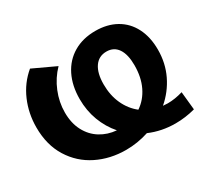

<svg xmlns="http://www.w3.org/2000/svg" viewBox="-148 -940 1274 1189"><g transform="rotate(-30 489.0 -345.5)"><path d="M795 27Q696 27 610 -10Q530 16 448 16Q335 16 241 -30.5Q147 -77 91 -167Q35 -257 35 -382Q35 -482 73 -570Q111 -658 183 -718L344 -643Q292 -590 263 -519Q234 -448 234 -374Q234 -298 263.5 -242Q293 -186 344 -154.5Q395 -123 458 -118Q409 -174 382 -246Q355 -318 355 -400Q355 -496 391 -568Q427 -640 493.5 -679Q560 -718 649 -718Q734 -718 797 -682.5Q860 -647 894 -580.5Q928 -514 928 -424Q928 -328 889 -247Q850 -166 781 -107Q803 -105 815 -105Q866 -105 923 -122L936 8Q866 27 795 27ZM529 -405Q529 -327 557.5 -264.5Q586 -202 637 -162Q692 -199 723 -263Q754 -327 754 -413Q754 -490 726 -531.5Q698 -573 645 -573Q590 -573 559.5 -529Q529 -485 529 -405Z"/></g></svg>

Font: CMG Sans ExtraBold
Style: Regular
Weight: 800
Designer: Julieta Ulanovsky
Foundry: Julieta Ulanovsky
Version: Version 7.200